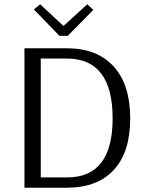

<svg xmlns="http://www.w3.org/2000/svg" viewBox="-20 -875 678 895"><path d="M257 -708 138 -831 167 -855 276 -754 387 -855 415 -829 296 -708ZM292 -602H170V-48H293Q505 -48 505 -323Q505 -602 292 -602ZM94 0V-650H292Q432 -650 509.5 -565.5Q587 -481 587 -323Q587 -166 510.5 -83Q434 0 292 0Z"/></svg>

Font: Arsenal
Style: Regular
Weight: 400
Designer: Andrij Shevchenko
Foundry: Stairsfor.com
Version: Version 1.000